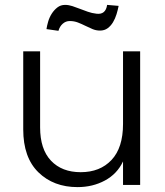

<svg xmlns="http://www.w3.org/2000/svg" viewBox="-20 -756 673 785"><path d="M553 -546V0H483V-96Q459 -45 409 -18Q359 9 297 9Q199 9 137 -51.5Q75 -112 75 -227V-546H144V-235Q144 -146 188.5 -99Q233 -52 310 -52Q389 -52 436 -102Q483 -152 483 -249V-546ZM170 -637Q172 -651 177 -668Q182 -685 191.5 -700Q201 -715 214.5 -725.5Q228 -736 246 -736Q261 -736 276 -731Q291 -726 306.5 -720Q322 -714 339 -708Q356 -702 374 -700Q412 -695 418 -736L465 -732Q462 -716 456.5 -698Q451 -680 442 -665Q433 -650 420 -640.5Q407 -631 389 -631Q373 -631 358.5 -637Q344 -643 329 -650.5Q314 -658 298.5 -664Q283 -670 265 -670Q249 -670 236.5 -659Q224 -648 219 -630Z"/></svg>

Font: Fz Poppins Light
Style: Regular
Weight: 300
Designer: Ninad Kale (Devanagari), Jonny Pinhorn (Latin)
Foundry: Indian Type Foundry
Version: Vit hóa bi Vntype.Com & FontZin.Com